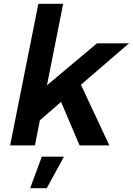

<svg xmlns="http://www.w3.org/2000/svg" viewBox="-20 -762 696 1006"><path d="M656 -535 404 -318 553 0H397L300 -228L189 -132L163 0H33L181 -742H311L226 -315L488 -535ZM199 59H315L225 224H138Z"/></svg>

Font: Gontserrat Medium
Style: Italic
Weight: 500
Italic angle: -11.3°
Designer: Julieta Ulanovsky
Foundry: Julieta Ulanovsky
Version: Version 6.001